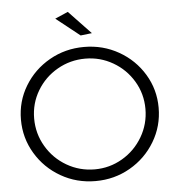

<svg xmlns="http://www.w3.org/2000/svg" viewBox="-59 -952 933 1014"><g transform="rotate(-5 407.0 -445.5)"><path d="M338 -897 455 -774 395 -767 269 -867ZM772 -351Q772 -254 723 -172Q674 -90 590.5 -42Q507 6 407 6Q307 6 223.5 -42Q140 -90 91 -172Q42 -254 42 -351Q42 -448 91 -529Q140 -610 223.5 -657.5Q307 -705 407 -705Q507 -705 590.5 -657.5Q674 -610 723 -529Q772 -448 772 -351ZM112 -351Q112 -271 152 -203Q192 -135 260 -95.5Q328 -56 408 -56Q487 -56 554.5 -95.5Q622 -135 662 -203Q702 -271 702 -351Q702 -431 662 -498Q622 -565 554.5 -604Q487 -643 408 -643Q328 -643 260 -604Q192 -565 152 -498Q112 -431 112 -351Z"/></g></svg>

Font: TypoPRO Montserrat Alternates
Style: Regular
Weight: 300
Designer: Julieta Ulanovsky
Foundry: Julieta Ulanovsky
Version: Version 6.001